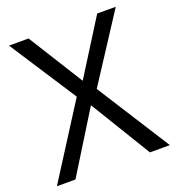

<svg xmlns="http://www.w3.org/2000/svg" viewBox="-130 -818 846 923"><g transform="rotate(-20 293.0 -357.0)"><path d="M582 0 344 -374 565 -714H470L294 -434L119 -714H19L241 -372L4 0H99L291 -310L480 0Z"/></g></svg>

Font: Noto Sans Miao
Style: Regular
Weight: 400
Designer: Monotype Design Team
Foundry: Monotype Imaging Inc.
Version: Version 2.003